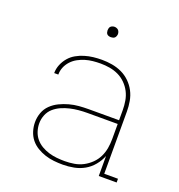

<svg xmlns="http://www.w3.org/2000/svg" viewBox="-128 -804 856 919"><g transform="rotate(20 300.0 -344.5)"><path d="M292 8Q269 8 246 5.5Q223 3 201.5 -4Q180 -11 160 -23Q140 -35 126 -52.5Q112 -70 105 -92.5Q98 -115 98 -138Q98 -163 106.5 -186.5Q115 -210 133 -227.5Q151 -245 174 -256Q197 -267 221 -273.5Q245 -280 269.5 -282Q294 -284 319 -284H473V-336Q473 -359 469 -382.5Q465 -406 454.5 -426.5Q444 -447 427 -464Q410 -481 389 -491Q368 -501 344.5 -505Q321 -509 298 -509Q278 -509 258.5 -507Q239 -505 220.5 -499.5Q202 -494 184.5 -484.5Q167 -475 153.5 -460.5Q140 -446 132.5 -428Q125 -410 125 -390H104Q104 -412 112.5 -433Q121 -454 135.5 -471Q150 -488 169.5 -499Q189 -510 210.5 -516.5Q232 -523 254 -525.5Q276 -528 298 -528Q324 -528 350 -523.5Q376 -519 399.5 -508Q423 -497 442 -478.5Q461 -460 473 -437Q485 -414 489.5 -388Q494 -362 494 -336V-19H564V0H473V-102Q463 -76 444.5 -53.5Q426 -31 401.5 -17Q377 -3 348.5 2.5Q320 8 292 8ZM295 -11Q319 -11 343 -15Q367 -19 388 -30Q409 -41 426.5 -58Q444 -75 454.5 -96.5Q465 -118 469 -141.5Q473 -165 473 -189V-265H319Q297 -265 275 -263Q253 -261 231.5 -256Q210 -251 189.5 -242Q169 -233 152.5 -218.5Q136 -204 127.5 -183Q119 -162 119 -140Q119 -119 125.5 -99Q132 -79 145 -63.5Q158 -48 176 -37.5Q194 -27 214 -21Q234 -15 254.5 -13Q275 -11 295 -11ZM300 -644Q295 -644 289.5 -645.5Q284 -647 280.5 -650.5Q277 -654 275.5 -659.5Q274 -665 274 -670Q274 -675 275.5 -680.5Q277 -686 280.5 -689.5Q284 -693 289.5 -695Q295 -697 300 -697Q305 -697 310.5 -695Q316 -693 319.5 -689.5Q323 -686 325 -680.5Q327 -675 327 -670Q327 -665 325 -659.5Q323 -654 319.5 -650.5Q316 -647 310.5 -645.5Q305 -644 300 -644Z"/></g></svg>

Font: Iosevka HT Thin Extended
Style: Regular
Weight: 100
Width: 7
Monospace: yes
Designer: Belleve Invis
Foundry: Belleve Invis
Version: Version 32.3.0; ttfautohint (v1.8.4)